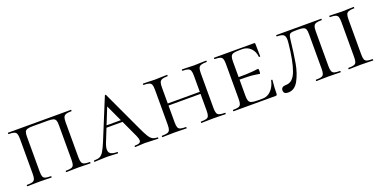

<svg xmlns="http://www.w3.org/2000/svg" viewBox="-17 -1027 3131 1577"><g transform="rotate(-20 1548.5 -239.0)"><path d="M35 -12Q68 -12 83.5 -17Q99 -22 105 -36.5Q111 -51 111 -81V-387Q111 -417 105.5 -431Q100 -445 84.5 -450.5Q69 -456 36 -456Q34 -456 34 -462Q34 -468 36 -468H586Q588 -468 588 -462Q588 -456 586 -456Q553 -456 537.5 -450.5Q522 -445 516 -431Q510 -417 510 -387V-81Q510 -51 516 -36.5Q522 -22 537.5 -17Q553 -12 586 -12Q588 -12 588 -6Q588 0 586 0Q558 0 541 -1L481 -2L419 -1Q403 0 376 0Q373 0 373 -6Q373 -12 376 -12Q409 -12 424 -17Q439 -22 444.5 -36.5Q450 -51 450 -81V-385Q450 -412 444.5 -425.5Q439 -439 423.5 -444Q408 -449 376 -449H246Q214 -449 198 -444Q182 -439 176.5 -425.5Q171 -412 171 -385V-81Q171 -50 176.5 -36Q182 -22 197 -17Q212 -12 246 -12Q248 -12 248 -6Q248 0 246 0Q218 0 202 -1L140 -2L81 -1Q64 0 35 0Q33 0 33 -6Q33 -12 35 -12Z M810 -248H992L999 -230H794ZM1177 0Q1159 0 1119 -2Q1079 -4 1061 -4Q1045 -4 1019 -2Q993 0 979 0Q975 0 975 -6Q975 -12 979 -12Q1006 -12 1018.5 -18.5Q1031 -25 1031 -41Q1031 -55 1018 -84L866 -412L892 -434L767 -123Q751 -85 751 -60Q751 -34 769 -23Q787 -12 824 -12Q829 -12 829 -6Q829 0 824 0Q809 0 783 -2Q755 -4 731 -4Q706 -4 672 -2Q642 0 624 0Q619 0 619 -6Q619 -12 624 -12Q655 -12 673 -20.5Q691 -29 706.5 -54Q722 -79 744 -132L888 -483Q890 -487 894 -487Q898 -487 899 -483L1060 -137Q1086 -81 1101.5 -56Q1117 -31 1133.5 -21.5Q1150 -12 1177 -12Q1181 -12 1181 -6Q1181 0 1177 0Z M1557 -456Q1554 -456 1554 -462Q1554 -468 1557 -468L1601 -467Q1637 -465 1662 -465Q1684 -465 1722 -467L1767 -468Q1770 -468 1770 -462Q1770 -456 1767 -456Q1734 -456 1718.5 -450.5Q1703 -445 1697 -431Q1691 -417 1691 -387V-81Q1691 -51 1697 -36.5Q1703 -22 1718.5 -17Q1734 -12 1767 -12Q1770 -12 1770 -6Q1770 0 1767 0Q1739 0 1722 -1L1662 -2L1601 -1Q1585 0 1557 0Q1554 0 1554 -6Q1554 -12 1557 -12Q1590 -12 1605 -17Q1620 -22 1625.5 -36.5Q1631 -51 1631 -81V-385Q1631 -415 1625.5 -429.5Q1620 -444 1604.5 -450Q1589 -456 1557 -456ZM1318 -245H1657V-227H1318ZM1216 -456Q1214 -456 1214 -462Q1214 -468 1216 -468L1261 -467Q1299 -465 1320 -465Q1345 -465 1383 -467L1426 -468Q1428 -468 1428 -462Q1428 -456 1426 -456Q1394 -456 1378 -450Q1362 -444 1356.5 -429.5Q1351 -415 1351 -385V-81Q1351 -50 1356.5 -36Q1362 -22 1377 -17Q1392 -12 1426 -12Q1428 -12 1428 -6Q1428 0 1426 0Q1398 0 1382 -1L1320 -2L1261 -1Q1244 0 1215 0Q1213 0 1213 -6Q1213 -12 1215 -12Q1248 -12 1263.5 -17Q1279 -22 1285 -36.5Q1291 -51 1291 -81V-387Q1291 -417 1285.5 -431Q1280 -445 1264.5 -450.5Q1249 -456 1216 -456Z M1837 -12Q1870 -12 1885 -17Q1900 -22 1905.5 -36.5Q1911 -51 1911 -81V-387Q1911 -417 1905.5 -431Q1900 -445 1885 -450.5Q1870 -456 1837 -456Q1835 -456 1835 -462Q1835 -468 1837 -468H2185Q2195 -468 2195 -460L2196 -398Q2197 -379 2197 -350Q2197 -347 2191 -347Q2185 -347 2185 -350Q2181 -396 2151.5 -425.5Q2122 -455 2079 -455H2051Q2016 -455 2000 -449.5Q1984 -444 1978 -430Q1972 -416 1972 -386V-85Q1972 -56 1978 -41.5Q1984 -27 2000.5 -21.5Q2017 -16 2051 -16H2099Q2140 -16 2171.5 -48.5Q2203 -81 2214 -133Q2214 -136 2219.5 -136Q2225 -136 2225 -133Q2218 -61 2218 -15Q2218 -7 2215 -3.5Q2212 0 2203 0H1837Q1835 0 1835 -6Q1835 -12 1837 -12ZM1947 -228V-249Q2061 -249 2100.5 -254Q2140 -259 2145 -259Q2150 -259 2150 -238Q2150 -215 2145 -215Q2141 -215 2101.5 -221.5Q2062 -228 1947 -228Z M2477 -389Q2464 -272 2450 -193Q2436 -114 2403 -52.5Q2370 9 2313 9Q2273 9 2273 -23Q2273 -56 2317 -56Q2377 -56 2407 -138.5Q2437 -221 2452 -370Q2454 -392 2454 -399Q2454 -433 2438.5 -444.5Q2423 -456 2381 -456Q2379 -456 2379 -462Q2379 -468 2381 -468H2773Q2775 -468 2775 -462Q2775 -456 2773 -456Q2739 -456 2723.5 -450.5Q2708 -445 2702 -431Q2696 -417 2696 -387V-81Q2696 -51 2702 -36.5Q2708 -22 2723.5 -17Q2739 -12 2773 -12Q2775 -12 2775 -6Q2775 0 2773 0Q2744 0 2727 -1L2667 -2L2606 -1Q2590 0 2562 0Q2559 0 2559 -6Q2559 -12 2562 -12Q2595 -12 2610 -17Q2625 -22 2630.5 -36.5Q2636 -51 2636 -81V-385Q2636 -412 2631 -425Q2626 -438 2612 -443.5Q2598 -449 2569 -449H2543Q2514 -449 2502 -445Q2490 -441 2485 -429Q2480 -417 2477 -389Z M3057 -12Q3059 -12 3059 -6Q3059 0 3057 0Q3029 0 3013 -1L2950 -2L2891 -1Q2874 0 2845 0Q2843 0 2843 -6Q2843 -12 2845 -12Q2879 -12 2894 -17Q2909 -22 2914.5 -36Q2920 -50 2920 -81V-387Q2920 -417 2914.5 -431Q2909 -445 2893.5 -450.5Q2878 -456 2845 -456Q2843 -456 2843 -462Q2843 -468 2845 -468L2891 -467Q2927 -465 2950 -465Q2976 -465 3014 -467L3057 -468Q3059 -468 3059 -462Q3059 -456 3057 -456Q3025 -456 3009 -450Q2993 -444 2987.5 -429.5Q2982 -415 2982 -385V-81Q2982 -50 2987.5 -36Q2993 -22 3008 -17Q3023 -12 3057 -12Z"/></g></svg>

Font: Cormorant SC
Style: Regular
Weight: 400
Designer: Christian Thalmann (Catharsis Fonts)
Foundry: Catharsis Fonts
Version: Version 4.000